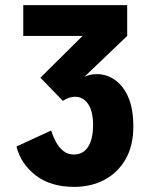

<svg xmlns="http://www.w3.org/2000/svg" viewBox="-20 -720 590 751"><path d="M270 11Q178 11 119.5 -34.2Q61 -79.5 44.5 -147L180 -209.5Q186.5 -188.5 197.8 -166.8Q209 -145 226.8 -130.2Q244.5 -115.5 269 -115.5Q304.5 -115.5 324.2 -145.2Q344 -175 344 -231.5Q344 -285.5 324.5 -313.5Q305 -341.5 274.5 -341.5Q260.5 -341.5 248 -336.8Q235.5 -332 226 -325.5L138 -416L303 -579.5H71V-700H477.5V-579.5L310 -419.5Q316 -423 329.2 -426.5Q342.5 -430 359.5 -430Q397 -430 429.5 -407.5Q462 -385 481.8 -339.8Q501.5 -294.5 501.5 -225Q501.5 -150 471.2 -97.2Q441 -44.5 388.8 -16.8Q336.5 11 270 11Z"/></svg>

Font: Trispace SemiCondensed
Style: Bold
Weight: 700
Width: 4
Designer: Tyler Finck
Foundry: Etcetera Type Company
Version: Version 1.210; ttfautohint (v1.8.3)